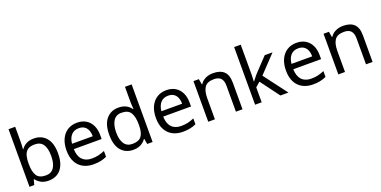

<svg xmlns="http://www.w3.org/2000/svg" viewBox="-16 -1565 4724 2380"><g transform="rotate(-20 2346.0 -375.0)"><path d="M173 -575Q173 -541 171.5 -511.5Q170 -482 168 -465H173Q196 -499 236 -522Q276 -545 339 -545Q439 -545 499.5 -475.5Q560 -406 560 -268Q560 -176 532.5 -114Q505 -52 455 -21Q405 10 339 10Q276 10 236 -13Q196 -36 173 -68H166L148 0H85V-760H173ZM324 -472Q267 -472 234 -450.5Q201 -429 187 -384.5Q173 -340 173 -271V-267Q173 -168 205.5 -115.5Q238 -63 326 -63Q398 -63 433.5 -116Q469 -169 469 -269Q469 -370 433.5 -421Q398 -472 324 -472Z M907 -546Q976 -546 1025.5 -516Q1075 -486 1101.5 -431.5Q1128 -377 1128 -304V-251H761Q763 -160 807.5 -112.5Q852 -65 932 -65Q983 -65 1022.5 -74.5Q1062 -84 1104 -102V-25Q1063 -7 1023 1.5Q983 10 928 10Q852 10 793.5 -21Q735 -52 702.5 -113.5Q670 -175 670 -264Q670 -352 699.5 -415Q729 -478 782.5 -512Q836 -546 907 -546ZM906 -474Q843 -474 806.5 -433.5Q770 -393 763 -321H1036Q1036 -367 1022 -401Q1008 -435 979.5 -454.5Q951 -474 906 -474Z M1454 10Q1354 10 1294 -59.5Q1234 -129 1234 -267Q1234 -405 1294.5 -475.5Q1355 -546 1455 -546Q1497 -546 1528 -535.5Q1559 -525 1582 -507Q1605 -489 1621 -467H1627Q1626 -480 1623.5 -505.5Q1621 -531 1621 -546V-760H1709V0H1638L1625 -72H1621Q1605 -49 1582 -30.5Q1559 -12 1527.5 -1Q1496 10 1454 10ZM1468 -63Q1553 -63 1587.5 -109.5Q1622 -156 1622 -250V-266Q1622 -366 1589 -419.5Q1556 -473 1467 -473Q1396 -473 1360.5 -416.5Q1325 -360 1325 -265Q1325 -169 1360.5 -116Q1396 -63 1468 -63Z M2086 -546Q2155 -546 2204.5 -516Q2254 -486 2280.5 -431.5Q2307 -377 2307 -304V-251H1940Q1942 -160 1986.5 -112.5Q2031 -65 2111 -65Q2162 -65 2201.5 -74.5Q2241 -84 2283 -102V-25Q2242 -7 2202 1.5Q2162 10 2107 10Q2031 10 1972.5 -21Q1914 -52 1881.5 -113.5Q1849 -175 1849 -264Q1849 -352 1878.5 -415Q1908 -478 1961.5 -512Q2015 -546 2086 -546ZM2085 -474Q2022 -474 1985.5 -433.5Q1949 -393 1942 -321H2215Q2215 -367 2201 -401Q2187 -435 2158.5 -454.5Q2130 -474 2085 -474Z M2701 -546Q2797 -546 2846 -499.5Q2895 -453 2895 -349V0H2808V-343Q2808 -408 2779 -440Q2750 -472 2688 -472Q2599 -472 2565 -422Q2531 -372 2531 -278V0H2443V-536H2514L2527 -463H2532Q2550 -491 2576.5 -509.5Q2603 -528 2635 -537Q2667 -546 2701 -546Z M3148 -363Q3148 -347 3146.5 -321Q3145 -295 3144 -276H3148Q3154 -284 3166 -299Q3178 -314 3190.5 -329.5Q3203 -345 3212 -355L3383 -536H3486L3269 -307L3501 0H3395L3209 -250L3148 -197V0H3061V-760H3148Z M3802 -546Q3871 -546 3920.5 -516Q3970 -486 3996.5 -431.5Q4023 -377 4023 -304V-251H3656Q3658 -160 3702.5 -112.5Q3747 -65 3827 -65Q3878 -65 3917.5 -74.5Q3957 -84 3999 -102V-25Q3958 -7 3918 1.5Q3878 10 3823 10Q3747 10 3688.5 -21Q3630 -52 3597.5 -113.5Q3565 -175 3565 -264Q3565 -352 3594.5 -415Q3624 -478 3677.5 -512Q3731 -546 3802 -546ZM3801 -474Q3738 -474 3701.5 -433.5Q3665 -393 3658 -321H3931Q3931 -367 3917 -401Q3903 -435 3874.5 -454.5Q3846 -474 3801 -474Z M4417 -546Q4513 -546 4562 -499.5Q4611 -453 4611 -349V0H4524V-343Q4524 -408 4495 -440Q4466 -472 4404 -472Q4315 -472 4281 -422Q4247 -372 4247 -278V0H4159V-536H4230L4243 -463H4248Q4266 -491 4292.5 -509.5Q4319 -528 4351 -537Q4383 -546 4417 -546Z"/></g></svg>

Font: Noto Sans Gujarati
Style: Regular
Weight: 400
Designer: Jelle Bosma - Monotype Design Team, Universal Thirst
Foundry: Monotype Imaging Inc.
Version: Version 2.102